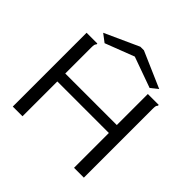

<svg xmlns="http://www.w3.org/2000/svg" viewBox="-198 -969 1146 1146"><g transform="rotate(45 375.0 -395.5)"><path d="M68 -623H159V-616Q153 -610 151.5 -603Q150 -596 150 -579V-361H585V-623H677V-616Q671 -610 669.5 -603Q668 -596 668 -579V0H585V-294H150V0H68ZM188 -655 138 -693 354 -791H384L612 -692L567 -656L372 -726Z"/></g></svg>

Font: Inconsolata ExtraExpanded
Style: Regular
Weight: 400
Width: 8
Monospace: yes
Designer: Raph Levien, Cyreal, Brenton Simpson
Foundry: Raph Levien, Cyreal, Google
Version: Version 3.001; ttfautohint (v1.8.2.53-6de2)